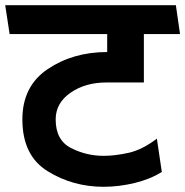

<svg xmlns="http://www.w3.org/2000/svg" viewBox="-31 -700 712 738"><path d="M183 -241Q183 -161 242 -131Q301 -101 367 -101Q411 -101 463 -112.5Q515 -124 572 -167L591 -39Q546 -11 486 3.5Q426 18 367 18Q249 18 152 -42Q55 -102 55 -241Q55 -369 152.5 -434.5Q250 -500 381 -500V-569H6L-11 -680H645L661 -569H522V-383H378Q297 -383 240 -343.5Q183 -304 183 -241Z"/></svg>

Font: Palanquin Dark
Style: Regular
Weight: 400
Designer: Pria Ravichandran
Version: Version 1.000